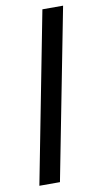

<svg xmlns="http://www.w3.org/2000/svg" viewBox="-84 -764 414 803"><g transform="rotate(-10 122.5 -362.5)"><path d="M244.6 -724.6 103.5 0H16.1L156.7 -724.6Z"/></g></svg>

Font: Arimo
Style: Italic
Weight: 400
Italic angle: -12°
Designer: Steve Matteson
Foundry: Monotype Imaging Inc.
Version: Version 1.33